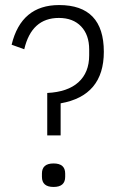

<svg xmlns="http://www.w3.org/2000/svg" viewBox="-20 -731 463 760"><path d="M167 -195V-363Q248 -367 290.5 -405.5Q333 -444 333 -512V-535Q333 -593 301 -626.5Q269 -660 213 -660Q105 -660 76 -536L26 -554Q64 -711 214 -711Q391 -711 391 -526Q391 -352 220 -322V-195ZM192 9Q146 9 146 -31V-44Q146 -84 192 -84Q238 -84 238 -44V-31Q238 9 192 9Z"/></svg>

Font: IBM Plex Sans Cond Light
Style: Regular
Weight: 300
Width: 3
Designer: Mike Abbink, Paul van der Laan, Pieter van Rosmalen
Foundry: Bold Monday
Version: Version 1.3